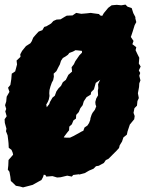

<svg xmlns="http://www.w3.org/2000/svg" viewBox="-33 -745 631 834"><path d="M67 69 53 65 36 62 28 54 14 41 12 23 8 1 1 -8 3 -26 4 -50 24 -73 22 -82 17 -94 5 -103 4 -123 3 -133 0 -157 -7 -175 -5 -186 -12 -211 -13 -227 -4 -240 -10 -261 -6 -272 -11 -288 -6 -304 -4 -325 8 -346 2 -364 12 -376 16 -401 18 -425 33 -435 41 -465 39 -482 56 -498 55 -509 63 -524 80 -545 99 -557 105 -566 111 -581 121 -593 135 -608 151 -614 159 -628 169 -631 189 -643 199 -654 213 -660 230 -661 248 -672 257 -677 282 -678 298 -689 320 -685 344 -687 361 -689 374 -687 397 -684 402 -678 411 -676 418 -688 437 -711 452 -722 474 -724 494 -722 512 -725 521 -716 539 -710 546 -688 555 -671V-665L559 -649L552 -636L543 -607L536 -586L535 -585L547 -567L542 -553L559 -540L556 -527L563 -512L572 -494L570 -469L578 -456L570 -439L576 -428L572 -416L577 -396L572 -383L571 -367L566 -340L570 -319L564 -306L562 -286L551 -275L547 -255L552 -241L550 -227L531 -204L521 -174L518 -160L503 -148L497 -130L487 -114L484 -102L472 -89L457 -74L438 -55L427 -50L418 -37L396 -25L384 -23L373 -12L354 -4L335 7L312 13L309 12L285 15L279 22L259 18L230 25L215 26L195 20L168 22L164 15L157 14L154 24L147 37L134 44L109 58L94 62ZM170 -280V-279L181 -293L184 -302L195 -321L205 -329L212 -348L221 -361L232 -372L240 -388L253 -398L264 -420L280 -434L278 -453L288 -466L294 -479L312 -505L323 -516V-524L306 -526L295 -527L284 -521L268 -515L262 -507L252 -500L240 -493L232 -481L227 -465L221 -454L212 -436L200 -425L201 -412L198 -397L192 -386L186 -369L182 -354L181 -340L182 -328L179 -313L175 -303L168 -291ZM255 -147H271L288 -155L295 -159L308 -166L322 -174L329 -177L334 -191L347 -200L354 -211L359 -224L360 -232L365 -247L369 -255L379 -268L385 -283L382 -291L381 -302L385 -317L393 -331L392 -351L394 -362L393 -379L398 -390L403 -400V-399L383 -385L375 -357L363 -345L361 -334L343 -323L331 -305L326 -288L316 -275L309 -258L298 -246L297 -230L286 -222L279 -205L268 -195L267 -179L258 -168L246 -152L244 -148Z"/></svg>

Font: Winky Rough ExtraBold
Style: Italic
Weight: 800
Italic angle: -8.97852°
Designer: Simon Atzbach
Foundry: typofactur
Version: Version 1.206; ttfautohint (v1.8.4.7-5d5b)